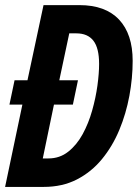

<svg xmlns="http://www.w3.org/2000/svg" viewBox="-22 -734 548 754"><path d="M-2 0 65.9 -323.2H15.1L35.2 -418.9H85.9L148.9 -713.9H290Q392.1 -713.9 445.6 -657Q499 -600.1 499 -495.1Q499 -427.7 486.1 -357.7Q473.1 -287.6 446.5 -223.6Q419.9 -159.7 378.4 -109.1Q336.9 -58.6 280 -29.3Q223.1 0 149.9 0ZM146 -111.8H168Q212.4 -111.8 245.8 -138.2Q279.3 -164.6 302.5 -207Q325.7 -249.5 339.8 -299.6Q354 -349.6 360.6 -397.9Q367.2 -446.3 367.2 -482.9Q367.2 -545.4 344.7 -574.2Q322.3 -603 277.8 -603H250L210.9 -418.9H284.2L264.2 -323.2H189.9Z"/></svg>

Font: Open Sans Condensed
Style: Italic
Weight: 400
Width: 3
Italic angle: -12°
Designer: Monotype Design Team
Foundry: Monotype Imaging Inc.
Version: Version 3.000